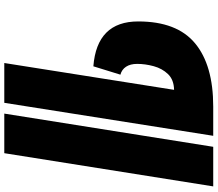

<svg xmlns="http://www.w3.org/2000/svg" viewBox="-78 -702 990 873"><g transform="rotate(90 416.5 -265.0)"><path d="M496 210 647 -740H827L676 210ZM319 -318 281 -195Q77 -211 77 -399Q77 -575 176.5 -657.5Q276 -740 464 -740H597L447 210H266L388 -562Q342 -561 316.5 -534.5Q291 -508 280.5 -469.5Q270 -431 270 -394Q270 -363 283 -343.5Q296 -324 319 -318Z"/></g></svg>

Font: Georama ExtraExtended ExtraBold
Style: Italic
Weight: 800
Width: 8
Italic angle: -9°
Designer: Jean-Baptiste Levee
Foundry: Production Type
Version: Version 1.000